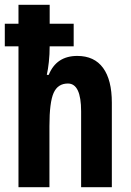

<svg xmlns="http://www.w3.org/2000/svg" viewBox="-23 -873 545 800"><path d="M184 -853V-774H284V-680H184V-683Q184 -646 180.5 -614.5Q177 -583 172 -561H180Q212 -640 299 -640Q370 -640 406.5 -590Q443 -540 443 -445V-93H315V-409Q315 -525 260 -525Q218 -525 200.5 -486Q183 -447 183 -348V-93H54V-680H-3V-774H54V-853Z"/></svg>

Font: Noto Sans Kannada UI ExtraCondensed
Style: Bold
Weight: 700
Width: 2
Designer: Jelle Bosma - Monotype Design Team
Foundry: Monotype Imaging Inc.
Version: Version 2.005; ttfautohint (v1.8.4.7-5d5b)